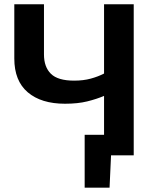

<svg xmlns="http://www.w3.org/2000/svg" viewBox="-20 -733 729 906"><path d="M379.5 152.5V-97H471V-280.5Q436 -265.5 391.5 -254.5Q347 -243.5 286.5 -243.5Q174.5 -243.5 111 -297.5Q47.5 -351.5 47.5 -457V-713H187.5V-476Q187.5 -417 220.2 -384.8Q253 -352.5 329.5 -352.5Q373.5 -352.5 408.2 -362Q443 -371.5 471 -386V-713H611V0H504L497 152.5Z"/></svg>

Font: Heraclito SemiBold
Style: Regular
Weight: 600
Designer: Kostas Bartsokas (font) & Cristiano Sobral (main changes)
Foundry: Kostas Bartsokas (font) & Cristiano Sobral (main changes)
Version: Version 1.00;July 8, 2020;FontCreator 13.0.0.2655 64-bit